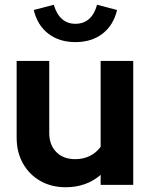

<svg xmlns="http://www.w3.org/2000/svg" viewBox="-20 -777 633 807"><path d="M256 10Q196 10 149.5 -16.5Q103 -43 76.5 -90Q50 -137 50 -198V-521H187V-218Q187 -168 216.5 -138Q246 -108 296 -108Q330 -108 357.5 -121.5Q385 -135 403 -160V-521H540V0H403V-42Q343 10 256 10ZM297 -600Q229 -600 183 -635.5Q137 -671 122 -735L206 -757Q230 -677 297 -677Q331 -677 354 -697Q377 -717 388 -757L472 -735Q457 -671 411 -635.5Q365 -600 297 -600Z"/></svg>

Font: Red Hat Display ExtraBold
Style: Regular
Weight: 800
Designer: Pentagram, MCKL
Foundry: Pentagram, MCKL
Version: Version 1.023